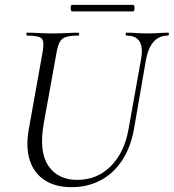

<svg xmlns="http://www.w3.org/2000/svg" viewBox="-20 -760 718 793"><path d="M563 -518Q571 -566 556 -589.5Q541 -613 502 -613Q499 -613 499 -619Q499 -625 502 -625Q523 -625 544.5 -623.5Q566 -622 592 -622Q614 -622 635.5 -623.5Q657 -625 674 -625Q678 -625 677.5 -619Q677 -613 674 -613Q637 -613 614.5 -587.5Q592 -562 583 -514L533 -225Q519 -149 483 -95.5Q447 -42 394 -14.5Q341 13 275 13Q209 13 165 -15.5Q121 -44 103.5 -96.5Q86 -149 98 -221L156 -545Q164 -589 152 -601Q140 -613 92 -613Q89 -613 89 -619Q89 -625 92 -625Q114 -625 141 -623.5Q168 -622 197 -622Q229 -622 256 -623.5Q283 -625 303 -625Q307 -625 307 -619Q307 -613 303 -613Q270 -613 252 -607Q234 -601 226 -585Q218 -569 213 -540L161 -252Q140 -134 179.5 -75.5Q219 -17 299 -17Q381 -17 437.5 -73.5Q494 -130 511 -227ZM278 -713Q274 -713 272.5 -720Q271 -727 272.5 -733.5Q274 -740 278 -740H529Q534 -740 535 -733.5Q536 -727 535 -720Q534 -713 529 -713Z"/></svg>

Font: Cormorant
Style: Italic
Weight: 400
Italic angle: -10°
Designer: Christian Thalmann (Catharsis Fonts)
Foundry: Catharsis Fonts
Version: Version 4.000